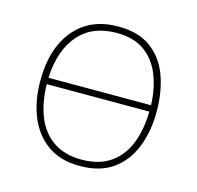

<svg xmlns="http://www.w3.org/2000/svg" viewBox="-86 -628 746 727"><g transform="rotate(15 287.5 -264.0)"><path d="M515 -264Q515 -187 490.5 -124.5Q466 -62 415.5 -26Q365 10 286 10Q210 10 159.5 -26Q109 -62 84 -124Q59 -186 59 -264Q59 -390 120.5 -464Q182 -538 292 -538Q372 -538 421 -501.5Q470 -465 492.5 -403Q515 -341 515 -264ZM292 -513Q197 -513 144 -452Q91 -391 86 -282H488Q486 -347 465 -399.5Q444 -452 402 -482.5Q360 -513 292 -513ZM286 -15Q355 -15 399.5 -46Q444 -77 465.5 -132Q487 -187 488 -257H86Q87 -186 109 -131Q131 -76 175.5 -45.5Q220 -15 286 -15Z"/></g></svg>

Font: Noto Sans Thin
Style: Regular
Weight: 100
Designer: Monotype Design Team
Foundry: Monotype Imaging Inc.
Version: Version 2.007